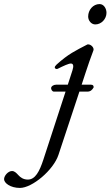

<svg xmlns="http://www.w3.org/2000/svg" viewBox="-220 -633 543 943"><path d="M-200 247C-200 266 -169 290 -122 290C-62 290 42 203 67 128L170 -183H209C224 -183 233 -191 240 -204C240 -212 237 -217 227 -217H181L200 -275C213 -314 225 -350 239 -386C243 -398 228 -415 213 -415C211 -415 210 -415 208 -414C149 -383 117 -369 58 -316C51 -309 49 -306 49 -301C49 -297 55 -294 59 -294C61 -294 62 -295 63 -295C93 -310 117 -321 128 -321C140 -321 143 -310 136 -288L113 -217H55C43 -217 31 -209 31 -200C31 -194 36 -183 45 -183H102L-7 151C-26 209 -47 249 -83 249C-106 249 -120 238 -130 227C-140 216 -149 207 -161 207C-180 207 -200 230 -200 247ZM248 -513C278 -513 303 -540 303 -570C303 -591 290 -613 269 -613C237 -613 213 -584 213 -552C213 -532 228 -513 248 -513Z"/></svg>

Font: EB Garamond
Style: Italic
Weight: 400
Italic angle: -17.2°
Designer: Georg Duffner and Octavio Pardo
Foundry: Georg Duffner
Version: Version 1.000;PS 001.000;hotconv 1.0.88;makeotf.lib2.5.64775